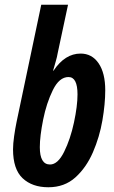

<svg xmlns="http://www.w3.org/2000/svg" viewBox="-20 -780 481 810"><path d="M424 -399Q424 -472 396 -513Q368 -554 320 -554Q254 -554 206 -482H204Q210 -503 215.5 -522Q221 -541 223 -554L267 -760H154L50 -266Q44 -237 39.5 -205Q35 -173 35 -150Q35 -66 75.5 -28Q116 10 184 10Q252 10 298 -31.5Q344 -73 372 -137.5Q400 -202 412 -272Q424 -342 424 -399ZM148 -159Q148 -205 162 -275Q176 -345 203 -400Q230 -455 269 -455Q307 -455 307 -382Q307 -333 292 -263Q277 -193 250.5 -139.5Q224 -86 191 -86Q148 -86 148 -159Z"/></svg>

Font: Noto Sans Display Condensed
Style: Bold Italic
Weight: 700
Width: 3
Designer: Monotype Design team
Foundry: Monotype Imaging Inc.
Version: 1.000